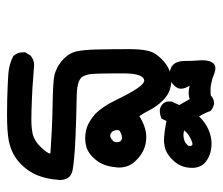

<svg xmlns="http://www.w3.org/2000/svg" viewBox="-63 -220 626 540"><g transform="rotate(-90 250.0 50.0)"><path d="M279.3 270.5Q270.5 256.8 270.5 246.1Q270.5 233.4 285.2 221.7Q294.9 213.9 308.6 213.9Q328.1 213.9 338.4 224.6Q348.6 235.4 348.6 256.3Q348.6 277.3 349.6 288.1Q350.6 298.8 350.6 303.7Q350.6 328.1 341.8 336.9Q336.9 342.8 329.1 342.8Q321.3 342.8 313.5 339.8Q305.7 336.9 297.9 334Q279.3 329.1 268.6 329.1Q252 329.1 251 330.1Q242.2 338.9 230.5 338.9Q220.7 338.9 210 331.1L208 329.1Q201.2 310.5 192.4 296.9Q175.8 314.5 155.8 323.2Q135.7 332 116.2 332Q85 332 63.5 314.5Q47.9 300.8 47.9 277.3Q47.9 243.2 72.3 220.7Q91.8 201.2 114.3 199.2Q119.1 198.2 125 198.2Q143.6 198.2 179.7 205.1L186.5 191.4Q197.3 186.5 208 186.5Q212.9 186.5 217.3 188Q221.7 189.5 226.6 193.8Q231.4 198.2 234.4 206.1V219.7L224.6 241.2L241.2 270.5Q249 267.6 258.3 267.6Q267.6 267.6 279.3 270.5ZM153.3 254.9Q145.5 252.9 140.6 252.9Q123 252.9 112.3 263.7Q109.4 266.6 109.4 270Q109.4 273.4 110.4 275.4Q111.3 277.3 112.3 277.8Q113.3 278.3 115.2 278.3Q121.1 278.3 136.7 269.5Q145.5 264.6 153.3 254.9ZM134.8 148.4Q96.7 148.4 69.3 120.1Q48.8 100.6 48.8 71.3Q48.8 66.4 49.8 61.5Q52.7 27.3 70.8 5.9Q88.9 -15.6 108.4 -20.5Q119.1 -23.4 129.9 -23.4Q140.6 -23.4 150.4 -21.5Q172.9 -17.6 197.3 2.9Q219.7 23.4 241.2 68.4Q277.3 142.6 293 142.6Q297.9 142.6 301.8 138.7Q312.5 127.9 313.5 92.8Q313.5 71.3 313.5 51.3Q313.5 31.2 313 17.1Q312.5 2.9 312 -4.9Q311.5 -12.7 309.6 -17.6Q306.6 -29.3 301.8 -34.2Q291 -44.9 260.7 -46.9Q226.6 -47.9 186.5 -48.8Q78.1 -51.8 43 -58.6Q31.2 -60.5 23.4 -67.4Q13.7 -77.1 13.7 -95.7Q13.7 -98.6 14.6 -101.6Q16.6 -130.9 26.4 -156.2Q38.1 -185.5 62.5 -208Q86.9 -230.5 124 -238.3Q150.4 -243.2 197.3 -243.2Q236.3 -243.2 271.5 -241.7Q306.6 -240.2 314.5 -239.3Q339.8 -237.3 362.3 -225.6Q373 -213.9 373 -198.2Q373 -196.3 373 -192.4L364.3 -177.7Q352.5 -167 336.9 -167Q333 -167 304.7 -169.4Q276.4 -171.9 240.7 -173.3Q205.1 -174.8 182.6 -174.8Q160.2 -174.8 142.6 -170.9Q123 -166 106 -147.9Q88.9 -129.9 87.9 -122.1Q88.9 -121.1 90.8 -121.1Q162.1 -116.2 196.3 -115.7Q230.5 -115.2 256.8 -114.3Q283.2 -113.3 296.9 -111.8Q310.5 -110.4 319.3 -106.4Q338.9 -99.6 355 -83.5Q371.1 -67.4 375.5 -47.9Q379.9 -28.3 380.9 11.2Q381.8 50.8 381.8 102.1Q381.8 153.3 369.1 172.9Q356.4 192.4 336.9 205.6Q317.4 218.8 292 218.8Q285.2 218.8 280.3 217.8Q255.9 213.9 237.3 194.8Q218.8 175.8 209 155.3Q202.1 141.6 193.4 128.9Q162.1 148.4 134.8 148.4ZM152.3 73.2Q154.3 70.3 154.3 67.4Q154.3 64.5 153.8 62Q153.3 59.6 152.3 57.6Q150.4 51.8 143.6 47.9Q141.6 46.9 137.7 46.9Q133.8 46.9 129.9 49.8Q126 52.7 124 54.7Q120.1 58.6 120.1 64.5Q120.1 80.1 132.8 80.1Q141.6 80.1 152.3 73.2Z"/></g></svg>

Font: JasonHandwriting2
Style: SemiBold
Weight: 600
Version: Version 1.04.7